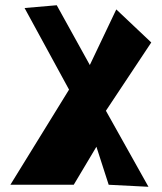

<svg xmlns="http://www.w3.org/2000/svg" viewBox="-20 -715 624 740"><path d="M246.1 -369.6 74.7 -684.1 198.7 -694.8 326.2 -464.4 428.2 -678.7 563 -551.3 388.2 -288.1 552.2 4.9 398.9 -2.9 351.6 -149.4 264.2 -2.9H20Z"/></svg>

Font: Some Time Later
Style: Regular
Weight: 400
Version: Version 003.300